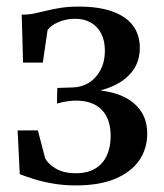

<svg xmlns="http://www.w3.org/2000/svg" viewBox="-20 -554 498 583"><path d="M210.5 9Q172.5 9 140 3.2Q107.5 -2.5 82.2 -10.5Q57 -18.5 40 -25L33.5 -158H95L117 -74Q125 -57 148.8 -42.5Q172.5 -28 210 -28Q245.5 -28 269 -42Q292.5 -56 304.2 -81.5Q316 -107 316 -141Q316 -193 288.8 -220.8Q261.5 -248.5 210.5 -248.5Q202.5 -248.5 191.2 -247.2Q180 -246 169.8 -243.8Q159.5 -241.5 153 -239.5L154 -287L200.5 -288.5Q228 -289 250 -302.8Q272 -316.5 285.2 -341.5Q298.5 -366.5 298.5 -400Q298.5 -430.5 287.2 -452.2Q276 -474 255.8 -485.5Q235.5 -497 208 -497Q181 -497 157.8 -487Q134.5 -477 124.5 -463L110 -364H50L46 -509.5Q67 -509.5 85 -513.2Q103 -517 122 -521.8Q141 -526.5 164.5 -530.2Q188 -534 219.5 -534Q280 -534 321.2 -519.2Q362.5 -504.5 383.5 -476.5Q404.5 -448.5 404.5 -409Q404.5 -368.5 383.5 -339.8Q362.5 -311 325.2 -293.8Q288 -276.5 240 -270.5L252 -281Q304 -280.5 343.2 -265.5Q382.5 -250.5 404.8 -221Q427 -191.5 427 -148Q427 -102.5 402.8 -67.2Q378.5 -32 330.5 -11.5Q282.5 9 210.5 9Z"/></svg>

Font: Merriweather 96pt
Style: Regular
Weight: 400
Version: Version 2.100